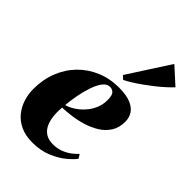

<svg xmlns="http://www.w3.org/2000/svg" viewBox="-242 -909 1017 1017"><g transform="rotate(45 266.0 -401.0)"><path d="M436.5 -100.5Q422.5 -81 390.8 -54.5Q359 -28 311.2 -8Q263.5 12 201.5 12Q150.5 12 113.2 -5.5Q76 -23 52.2 -52.2Q28.5 -81.5 17 -118Q5.5 -154.5 5.5 -192.5Q5.5 -263.5 29 -323.2Q52.5 -383 95.2 -426.8Q138 -470.5 195.8 -494.8Q253.5 -519 321.5 -519Q376.5 -519 409.8 -505.2Q443 -491.5 458 -468Q473 -444.5 473 -414.5Q473 -369.5 452.8 -337.8Q432.5 -306 399.5 -285.5Q366.5 -265 327.8 -253.2Q289 -241.5 250.8 -236.5Q212.5 -231.5 183 -230.5Q180 -196 183.5 -164.8Q187 -133.5 198.5 -109.8Q210 -86 231.5 -72.2Q253 -58.5 286 -58.5Q316.5 -58.5 342.2 -68Q368 -77.5 388.2 -92.5Q408.5 -107.5 422.5 -123ZM285 -488Q262.5 -488 245.2 -465Q228 -442 215.8 -405.8Q203.5 -369.5 195.8 -328.5Q188 -287.5 185 -251.5Q200 -255 218.5 -264.8Q237 -274.5 255.8 -290Q274.5 -305.5 290.2 -326.2Q306 -347 315.8 -372.8Q325.5 -398.5 325.5 -429Q325.5 -464.5 314 -476.2Q302.5 -488 285 -488ZM289 -580.5 440 -814.5 532 -731Q515.5 -714 494 -694.5Q472.5 -675 448 -655.8Q423.5 -636.5 398.5 -618.8Q373.5 -601 350.2 -586.5Q327 -572 308 -563Z"/></g></svg>

Font: Merriweather 144pt Black
Style: Italic
Weight: 900
Italic angle: -7.8°
Version: Version 2.101